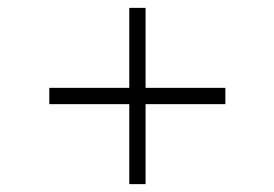

<svg xmlns="http://www.w3.org/2000/svg" viewBox="-20 -533 690 483"><path d="M305.2 -271H104V-312H305.2V-513.2H346.2V-312H546.9V-271H346.2V-69.8H305.2Z"/></svg>

Font: Selawik Light
Style: Regular
Weight: 300
Designer: Aaron Bell
Foundry: Microsoft Corporation
Version: Version 1.01